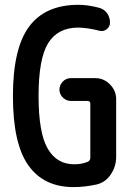

<svg xmlns="http://www.w3.org/2000/svg" viewBox="-20 -760 540 790"><path d="M282.2 9.8Q160.2 9.8 96.7 -79.6Q33.2 -168.9 33.2 -364.7Q33.2 -560.5 99.6 -650.4Q166 -740.2 302.7 -740.2Q341.8 -740.2 385.7 -728.5Q407.2 -723.6 419.9 -706.5Q432.6 -689.5 432.6 -667Q432.6 -650.4 418.9 -639.6Q405.3 -628.9 387.7 -633.8Q342.8 -645.5 302.7 -646.5Q217.8 -646.5 178.2 -582.5Q138.7 -518.6 138.7 -365.2Q138.7 -212.9 176.3 -148.4Q213.9 -84 285.2 -84Q317.4 -84 341.8 -94.7Q351.6 -99.6 351.6 -111.3V-334Q351.6 -344.7 339.8 -344.7H271.5Q252.9 -344.7 238.8 -358.4Q224.6 -372.1 224.6 -390.6Q224.6 -410.2 238.3 -424.3Q252 -438.5 271.5 -438.5H372.1Q407.2 -438.5 432.6 -412.6Q458 -386.7 458 -351.6V-115.2Q458 -75.2 436 -42.5Q414.1 -9.8 377.9 -1Q329.1 9.8 282.2 9.8Z"/></svg>

Font: Rounded-X Mgen+ 2m medium
Style: Regular
Weight: 500
Designer: [Source Han Sans]
Ryoko NISHIZUKA  (kana & ideographs); Paul D. Hunt (Latin, Greek & Cyrillic); Wenlong ZHANG  (bopomofo
Version: Version 1.059.20150602